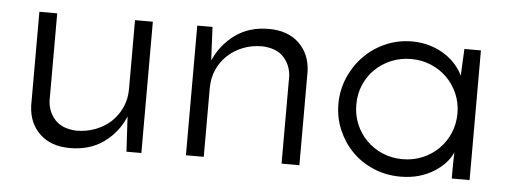

<svg xmlns="http://www.w3.org/2000/svg" viewBox="-37 -495 1569 590"><g transform="rotate(5 747.5 -200.0)"><path d="M414 5H368L362 -103Q341 -53 298 -22Q255 9 194 9Q135 9 100.5 -24Q66 -57 64 -111V-400H119V-130Q121 -96 143 -72Q165 -48 209 -46Q240 -46 267.5 -56.5Q295 -67 315 -85.5Q335 -104 347 -130Q359 -156 359 -187V-400H414Z M551 -400H598L603 -297Q625 -347 668 -378Q711 -409 771 -409Q830 -409 864.5 -376Q899 -343 901 -289V0H846V-270Q844 -304 822 -328Q800 -352 756 -354Q724 -354 697 -343.5Q670 -333 649.5 -314Q629 -295 617.5 -269Q606 -243 606 -212V0H551Z M1004 -198Q1004 -241 1020.5 -279.5Q1037 -318 1065.5 -347Q1094 -376 1132 -392.5Q1170 -409 1213 -409Q1243 -409 1269 -401Q1295 -393 1315.5 -379.5Q1336 -366 1350 -349.5Q1364 -333 1371 -317L1375 -400H1426V0H1371V-41Q1371 -52 1371.5 -62Q1372 -72 1372 -81Q1365 -64 1351 -48.5Q1337 -33 1316.5 -20Q1296 -7 1270 0.5Q1244 8 1213 8Q1168 8 1129.5 -8.5Q1091 -25 1063.5 -53Q1036 -81 1020 -118.5Q1004 -156 1004 -198ZM1059 -201Q1059 -168 1071 -140Q1083 -112 1104 -91Q1125 -70 1153.5 -58Q1182 -46 1215 -46Q1248 -46 1276.5 -58Q1305 -70 1326 -91Q1347 -112 1359 -140Q1371 -168 1371 -201Q1371 -233 1359 -261Q1347 -289 1326 -310Q1305 -331 1276.5 -343Q1248 -355 1215 -355Q1182 -355 1153.5 -343Q1125 -331 1104 -310.5Q1083 -290 1071 -262Q1059 -234 1059 -201Z"/></g></svg>

Font: Josefin Sans
Style: Regular
Weight: 400
Designer: Santiago Orozco
Foundry: Typemade
Version: Version 1.0